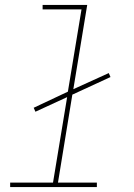

<svg xmlns="http://www.w3.org/2000/svg" viewBox="-20 -755 540 775"><path d="M21 0V-18H194L251 -363L123 -304L116 -320L254 -385L309 -717H152V-735H332L276 -395L419 -460L426 -444L272 -373L214 -18H371V0Z"/></svg>

Font: Iosevka SS18 Thin
Style: Italic
Weight: 100
Italic angle: -9°
Monospace: yes
Designer: Belleve Invis
Foundry: Belleve Invis
Version: Version 25.1.1; ttfautohint (v1.8.4)